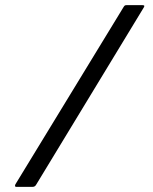

<svg xmlns="http://www.w3.org/2000/svg" viewBox="-20 -727 596 747"><path d="M121 -9Q119 -5 115.5 -2.5Q112 0 107 0H43Q39 0 38.5 -3Q38 -6 40 -10L461 -700Q464 -705 466.5 -706Q469 -707 473 -707H534Q541 -707 541.5 -704Q542 -701 534 -689Z"/></svg>

Font: Glory Medium
Style: Regular
Weight: 500
Designer: Robert Leuschke
Foundry: Robert Leuschke
Version: Version 1.011